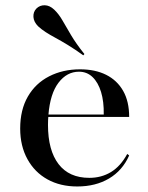

<svg xmlns="http://www.w3.org/2000/svg" viewBox="-20 -687 555 719"><path d="M269.4 11.3Q205.6 11.3 157.7 -15.3Q109.7 -41.9 82.7 -91.1Q55.6 -140.3 55.6 -205.6Q55.6 -275.8 84.3 -325.4Q112.9 -375 164.1 -401.2Q215.3 -427.4 279.8 -427.4Q336.3 -427.4 377.4 -406.9Q418.5 -386.3 441.1 -346.8Q463.7 -307.3 463.7 -249.2H123.4L121.8 -258.1H368.5Q369.4 -306.5 358.5 -342.3Q347.6 -378.2 326.6 -398.4Q305.6 -418.5 275.8 -418.5Q230.6 -418.5 199.2 -377.4Q167.7 -336.3 161.3 -256.5V-254.8Q160.5 -246.8 160.1 -238.3Q159.7 -229.8 159.7 -219.4Q159.7 -124.2 199.2 -72.6Q238.7 -21 314.5 -21Q359.7 -21 395.6 -42.7Q431.5 -64.5 456.5 -110.5L463.7 -104.8Q438.7 -48.4 388.3 -18.5Q337.9 11.3 269.4 11.3ZM291.9 -479.8Q260.5 -502.4 234.7 -518.1Q208.9 -533.9 187.9 -545.2Q166.9 -556.5 150.8 -566.9Q134.7 -577.4 122.6 -588.7Q106.5 -604.8 105.2 -623.4Q104 -641.9 116.1 -654.8Q129 -667.7 147.6 -667.3Q166.1 -666.9 183.1 -650.8Q200 -634.7 213.7 -610.9Q227.4 -587.1 246 -555.6Q264.5 -524.2 296 -484.7Z"/></svg>

Font: Playfair 144pt SemiExpanded SemiBold
Style: Regular
Weight: 600
Width: 6
Designer: Claus Eggers Sørensen
Foundry: Claus Eggers Sørensen
Version: Version 2.203